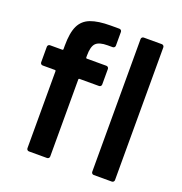

<svg xmlns="http://www.w3.org/2000/svg" viewBox="-127 -810 869 919"><g transform="rotate(20 307.5 -350.0)"><path d="M328 -512Q333 -512 336.5 -508.5Q340 -505 340 -500V-421Q340 -416 336.5 -412.5Q333 -409 328 -409H229Q224 -409 224 -404V-12Q224 -7 220.5 -3.5Q217 0 212 0H120Q115 0 111.5 -3.5Q108 -7 108 -12V-404Q108 -409 103 -409H41Q36 -409 32.5 -412.5Q29 -416 29 -421V-500Q29 -505 32.5 -508.5Q36 -512 41 -512H103Q108 -512 108 -517V-535Q108 -600 125 -635.5Q142 -671 180 -685.5Q218 -700 282 -700Q287 -700 291 -700H326Q331 -700 334.5 -696.5Q338 -693 338 -688V-618Q338 -613 334.5 -609.5Q331 -606 326 -606H300Q257 -606 240.5 -589Q224 -572 224 -527V-517Q224 -512 229 -512ZM450 0Q445 0 441.5 -3.5Q438 -7 438 -12V-688Q438 -693 441.5 -696.5Q445 -700 450 -700H542Q547 -700 550.5 -696.5Q554 -693 554 -688V-12Q554 -7 550.5 -3.5Q547 0 542 0Z"/></g></svg>

Font: LinhAnh SemBd
Style: Regular
Weight: 600
Monospace: yes
Designer: Jeremy Tribby
Foundry: Tribby Type
Version: Version 1.408